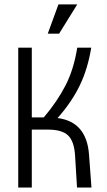

<svg xmlns="http://www.w3.org/2000/svg" viewBox="-20 -838 478 858"><path d="M388.7 0H324.2L315.4 -143.6Q311.5 -206.1 284.7 -232.4Q257.8 -258.8 194.3 -258.8H122.1V0H61.5V-625H122.1V-313.5H175.8Q235.4 -383.8 272.5 -455.6Q309.6 -527.3 325.2 -625H387.7Q372.1 -529.3 335.9 -455.1Q299.8 -380.9 237.3 -310.5Q367.2 -293.9 377.9 -146.5ZM325.2 -818.4 244.1 -687.5H193.4L241.2 -818.4Z"/></svg>

Font: Sudo Light
Style: Regular
Weight: 300
Monospace: yes
Designer: Jens Kutilek
Foundry: Jens Kutilek
Version: Version 0.040